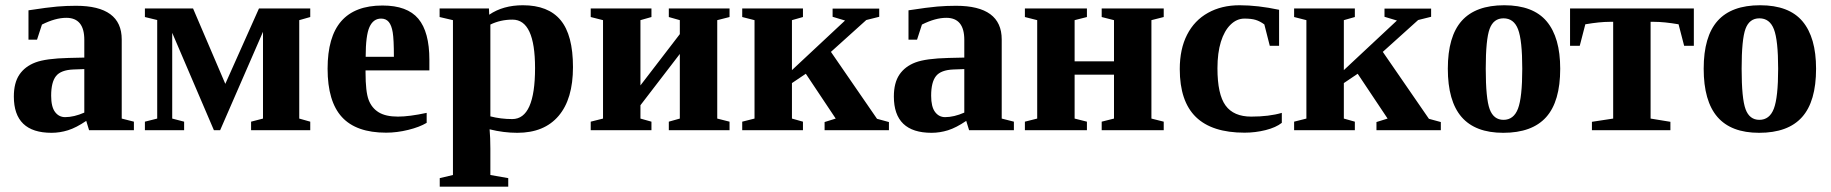

<svg xmlns="http://www.w3.org/2000/svg" viewBox="-20 -491 6906 724"><path d="M266.6 -469.2Q439 -469.2 439 -342.3V-43.9L484.9 -32.2V0H315.9L305.2 -35.2Q267.1 -9.3 236.3 0.2Q205.6 9.8 174.3 9.8Q32.2 9.8 32.2 -127Q32.2 -178.7 53.2 -209.7Q74.2 -240.7 113.8 -255.6Q153.3 -270.5 238.3 -272.5L297.9 -273.9V-340.8Q297.9 -423.8 230 -423.8Q189 -423.8 138.2 -398.4L119.6 -341.3H87.4V-452.1Q161.1 -463.4 195.8 -466.3Q230.5 -469.2 266.6 -469.2ZM297.9 -230.5 256.8 -229Q209.5 -227.1 191.2 -204.1Q172.9 -181.2 172.9 -129.9Q172.9 -88.4 187.5 -68.8Q202.1 -49.3 225.6 -49.3Q258.8 -49.3 297.9 -66.4Z M810.1 0H786.6L629.4 -367.2V-43.9L674.3 -32.2V0H526.4V-32.2L572.8 -43.9V-415.5L526.4 -426.8V-459H708L829.6 -174.8L956.5 -459H1149.9V-426.8L1108.4 -415V-43.9L1149.9 -32.2V0H926.8V-32.2L971.7 -43.9V-371.1Z M1422.4 -470.2Q1515.6 -470.2 1557.4 -420.4Q1599.1 -370.6 1599.1 -265.6V-225.6H1358.4V-217.8Q1358.4 -145 1370.1 -114.3Q1381.8 -83.5 1408.2 -67.4Q1434.6 -51.3 1480.5 -51.3Q1523.4 -51.3 1588.9 -65.4V-27.8Q1562 -11.7 1519.3 -1.2Q1476.6 9.3 1436 9.3Q1323.2 9.3 1269.3 -49.6Q1215.3 -108.4 1215.3 -231.9Q1215.3 -352.1 1266.8 -411.1Q1318.4 -470.2 1422.4 -470.2ZM1417 -420.9Q1387.7 -420.9 1373.3 -389.2Q1358.9 -357.4 1358.9 -276.9H1465.3Q1465.3 -342.3 1460.9 -368.9Q1456.5 -395.5 1446 -408.2Q1435.5 -420.9 1417 -420.9Z M1824.7 -435.5Q1877 -471.2 1951.7 -471.2Q2047.4 -471.2 2094 -415Q2140.6 -358.9 2140.6 -237.8Q2140.6 -117.7 2086.4 -54Q2032.2 9.8 1930.7 9.8Q1878.9 9.8 1826.2 -3.4Q1829.1 28.8 1829.1 68.8V168.9L1896.5 180.7V212.9H1638.2V180.7L1688 168.9V-415L1637.7 -426.8V-459H1823.7ZM1997.6 -234.4Q1997.6 -417 1912.6 -417Q1867.2 -417 1829.1 -398.4V-52.2Q1868.7 -42 1911.6 -42Q1997.6 -42 1997.6 -234.4Z M2502 0V-32.2L2543.5 -43.9V-287.6L2395 -94.2V-43.9L2436.5 -32.2V0H2207.5V-32.2L2253.9 -43.9V-415L2207.5 -426.8V-459H2436.5V-426.8L2395 -415V-168.9L2543.5 -362.3V-415L2502 -426.8V-459H2731V-426.8L2684.6 -415V-43.9L2731 -32.2V0Z M2966.3 -226.6 3166.5 -413.6 3119.6 -427.7V-458.5H3295.4V-427.7L3246.6 -415.5L3113.3 -295.4L3287.1 -43L3332 -30.8V0H3089.4V-30.8L3131.3 -43.9L3018.6 -212.9L2966.3 -177.7V-43.9L3007.8 -32.2V0H2778.8V-32.2L2825.2 -43.9V-415L2778.8 -426.8V-459H3007.8V-426.8L2966.3 -415Z M3585 -469.2Q3757.3 -469.2 3757.3 -342.3V-43.9L3803.2 -32.2V0H3634.3L3623.5 -35.2Q3585.4 -9.3 3554.7 0.2Q3523.9 9.8 3492.7 9.8Q3350.6 9.8 3350.6 -127Q3350.6 -178.7 3371.6 -209.7Q3392.6 -240.7 3432.1 -255.6Q3471.7 -270.5 3556.6 -272.5L3616.2 -273.9V-340.8Q3616.2 -423.8 3548.3 -423.8Q3507.3 -423.8 3456.5 -398.4L3438 -341.3H3405.8V-452.1Q3479.5 -463.4 3514.2 -466.3Q3548.8 -469.2 3585 -469.2ZM3616.2 -230.5 3575.2 -229Q3527.8 -227.1 3509.5 -204.1Q3491.2 -181.2 3491.2 -129.9Q3491.2 -88.4 3505.9 -68.8Q3520.5 -49.3 3543.9 -49.3Q3577.1 -49.3 3616.2 -66.4Z M4180.7 -209.5H4032.2V-43.9L4078.6 -32.2V0H3844.7V-32.2L3891.1 -43.9V-415L3844.7 -426.8V-459H4078.6V-426.8L4032.2 -415V-259.8H4180.7V-415L4134.3 -426.8V-459H4368.2V-426.8L4321.8 -415V-43.9L4368.2 -32.2V0H4134.3V-32.2L4180.7 -43.9Z M4813.5 -27.8Q4791.5 -10.3 4752.7 -0.5Q4713.9 9.3 4672.9 9.3Q4550.3 9.3 4489.5 -49.8Q4428.7 -108.9 4428.7 -230.5Q4428.7 -306.2 4456.3 -360.1Q4483.9 -414.1 4535.2 -442.6Q4586.4 -471.2 4654.3 -471.2Q4722.7 -471.2 4803.2 -454.1V-318.4H4768.1L4747.6 -398.9Q4731 -411.1 4714.8 -416Q4698.7 -420.9 4672.4 -420.9Q4643.6 -420.9 4620.1 -397.9Q4596.7 -375 4583.7 -333.3Q4570.8 -291.5 4570.8 -233.4Q4570.8 -135.3 4601.3 -93.3Q4631.8 -51.3 4698.2 -51.3Q4765.6 -51.3 4813.5 -65.4Z M5047.4 -226.6 5247.6 -413.6 5200.7 -427.7V-458.5H5376.5V-427.7L5327.6 -415.5L5194.3 -295.4L5368.2 -43L5413.1 -30.8V0H5170.4V-30.8L5212.4 -43.9L5099.6 -212.9L5047.4 -177.7V-43.9L5088.9 -32.2V0H4859.9V-32.2L4906.2 -43.9V-415L4859.9 -426.8V-459H5088.9V-426.8L5047.4 -415Z M5863.3 -231.9Q5863.3 -108.4 5810.3 -49.3Q5757.3 9.8 5648.4 9.8Q5543 9.8 5491.2 -50Q5439.5 -109.9 5439.5 -231.9Q5439.5 -353.5 5491.9 -412.4Q5544.4 -471.2 5652.3 -471.2Q5761.2 -471.2 5812.3 -410.4Q5863.3 -349.6 5863.3 -231.9ZM5720.2 -231.9Q5720.2 -339.4 5704.3 -380.6Q5688.5 -421.9 5649.4 -421.9Q5611.8 -421.9 5597.2 -382.3Q5582.5 -342.8 5582.5 -231.9Q5582.5 -119.1 5597.4 -79.1Q5612.3 -39.1 5649.4 -39.1Q5688 -39.1 5704.1 -81.3Q5720.2 -123.5 5720.2 -231.9Z M6367.2 -459V-318.4H6330.6L6309.6 -399.4Q6255.4 -408.7 6217.3 -408.7H6204.1V-43.9L6278.8 -31.7V0H5982.9V-31.7L6063 -43.9V-408.7H6050.3Q6012.2 -408.7 5958 -399.4L5937 -318.4H5900.4V-459Z M6828.1 -231.9Q6828.1 -108.4 6775.1 -49.3Q6722.2 9.8 6613.3 9.8Q6507.8 9.8 6456.1 -50Q6404.3 -109.9 6404.3 -231.9Q6404.3 -353.5 6456.8 -412.4Q6509.3 -471.2 6617.2 -471.2Q6726.1 -471.2 6777.1 -410.4Q6828.1 -349.6 6828.1 -231.9ZM6685.1 -231.9Q6685.1 -339.4 6669.2 -380.6Q6653.3 -421.9 6614.3 -421.9Q6576.7 -421.9 6562 -382.3Q6547.4 -342.8 6547.4 -231.9Q6547.4 -119.1 6562.3 -79.1Q6577.1 -39.1 6614.3 -39.1Q6652.8 -39.1 6668.9 -81.3Q6685.1 -123.5 6685.1 -231.9Z"/></svg>

Font: Tinos
Style: Bold
Weight: 700
Designer: Steve Matteson
Foundry: Monotype Imaging Inc.
Version: Version 1.23